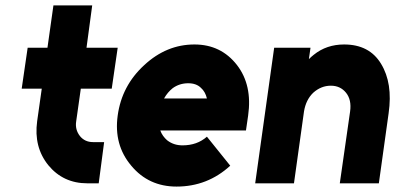

<svg xmlns="http://www.w3.org/2000/svg" viewBox="-20 -676 1458 708"><path d="M177 -656 155 -500H82L60 -349H134L117 -229Q104 -134 158 -67Q213 0 302 0H344L364 -152H323Q293 -152 275 -174Q256 -198 261 -229L278 -349H392L414 -500H299L320 -656Z M887 -195 895 -250Q911 -362 854 -436Q795 -512 697 -512Q594 -512 512 -436Q429 -360 414 -250Q399 -142 464 -65Q528 12 631 12Q745 12 829 -65L743 -172Q707 -140 653 -140Q620 -140 596 -159Q588 -166 581.5 -175Q575 -184 571 -195ZM674 -369Q704 -369 721 -352Q737 -338 743 -313H585Q598 -336 617 -351Q642 -369 674 -369Z M1377 0 1413 -258Q1421 -314 1414 -359.5Q1407 -405 1385 -441Q1342 -512 1249 -512Q1184 -512 1137 -474Q1132 -470 1128 -466.5Q1124 -463 1119 -458L1125 -500H991L921 0H1064L1101 -265Q1108 -308 1135 -334Q1164 -360 1200 -360Q1235 -360 1256 -334Q1277 -308 1271 -265L1233 0Z"/></svg>

Font: Unageo
Style: ExtraBold-Italic
Weight: 800
Designer: Richard Sepsi
Foundry: Richard Sepsi
Version: Version 2.000